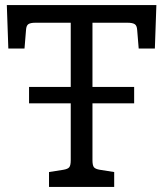

<svg xmlns="http://www.w3.org/2000/svg" viewBox="-20 -740 646 760"><path d="M485 -650H346V-396H511V-331H346V-106Q346 -86 351.5 -78.5Q357 -71 375 -68L432 -59V0H174V-59L231 -68Q249 -71 254.5 -78.5Q260 -86 260 -106V-331H95V-396H260V-650H120Q101 -650 92.5 -644.5Q84 -639 83 -621L77 -548H13L7 -720H599L593 -548H529L523 -621Q522 -639 513 -644.5Q504 -650 485 -650Z"/></svg>

Font: Enriqueta
Style: Regular
Weight: 400
Designer: Viviana Monsalve, Gustavo Ibarra
Foundry: Viviana Monsalve, Gustavo Ibarra
Version: Version 1.002